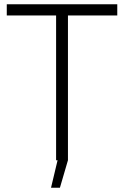

<svg xmlns="http://www.w3.org/2000/svg" viewBox="-20 -757 586 907"><path d="M221 130 252 0H245V-684H12V-737H534V-684H301V0L263 130Z"/></svg>

Font: Tomorrow Light
Style: Regular
Weight: 300
Designer: Tony de Marco, Monica Rizzolli
Foundry: Just in Type
Version: Version 2.002